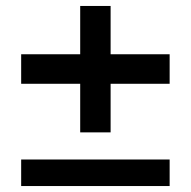

<svg xmlns="http://www.w3.org/2000/svg" viewBox="-20 -624 640 644"><path d="M249 -180V-343H51V-442H249V-604H351V-442H549V-343H351V-180ZM51 0V-89H549V0Z"/></svg>

Font: Mona Sans ExtraLight SemiBold
Style: Regular
Weight: 600
Version: Version 2.000